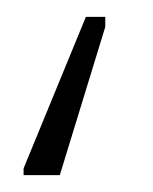

<svg xmlns="http://www.w3.org/2000/svg" viewBox="-20 -50 182 228"><path d="M8 158H51L105 -18V-30H82L8 150Z"/></svg>

Font: Noto Sans ExtraCondensed ExtraLight
Style: Regular
Weight: 200
Width: 2
Designer: Monotype Design Team
Foundry: Monotype Imaging Inc.
Version: Version 2.013